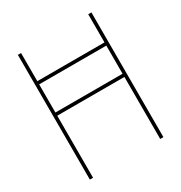

<svg xmlns="http://www.w3.org/2000/svg" viewBox="-181 -910 982 1040"><g transform="rotate(-30 310.0 -390.0)"><path d="M540 0H520V-388H100V0H80V-780H100V-604H520V-780H540ZM520 -408V-584H100V-408Z"/></g></svg>

Font: Tanohe Sans Thin
Style: Regular
Weight: 100
Designer: Village Type and Design LLC & Cristiano Sobral
Foundry: Cooper Hewitt Smithsonian Design Museum
Version: Version 1.00;September 29, 2021;FontCreator 13.0.0.2655 64-b